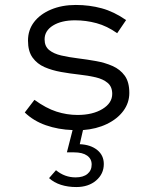

<svg xmlns="http://www.w3.org/2000/svg" viewBox="-20 -516 640 775"><path d="M288 239Q254 239 226 230Q198 221 178 203L206 171Q241 200 285 200Q316 200 333 186Q350 172 350 148Q350 125 331.5 112Q313 99 279 99H250L273 9Q215 7 165 -10.5Q115 -28 80 -62L119 -113Q166 -79 208 -65.5Q250 -52 293 -52Q354 -52 393.5 -76Q433 -100 433 -137Q433 -166 414.5 -181.5Q396 -197 366 -204Q336 -211 299.5 -215Q263 -219 226.5 -225.5Q190 -232 160 -245Q130 -258 111.5 -283.5Q93 -309 93 -352Q93 -395 117.5 -427Q142 -459 186 -477.5Q230 -496 286 -496Q341 -496 390.5 -482.5Q440 -469 489 -435L453 -382Q412 -411 369.5 -422.5Q327 -434 283 -434Q228 -434 194 -413Q160 -392 160 -357Q160 -329 178.5 -314Q197 -299 227.5 -292Q258 -285 294.5 -280.5Q331 -276 367.5 -269.5Q404 -263 434.5 -249.5Q465 -236 483.5 -210.5Q502 -185 502 -141Q502 -101 478 -68.5Q454 -36 411.5 -15.5Q369 5 315 9L302 66Q346 68 372.5 89.5Q399 111 399 146Q399 186 368 212.5Q337 239 288 239Z"/></svg>

Font: Red Hat Mono
Style: Regular
Weight: 300
Monospace: yes
Designer: Pentagram, MCKL
Foundry: Pentagram, MCKL
Version: Version 1.023